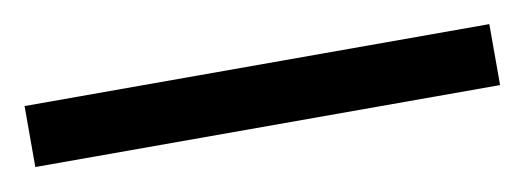

<svg xmlns="http://www.w3.org/2000/svg" viewBox="-25 -61 500 183"><g transform="rotate(-10 225.0 30.5)"><path d="M0.2 59.6V0.6H450V59.6Z"/></g></svg>

Font: Faustina Light
Style: Italic
Weight: 300
Italic angle: -8°
Designer: Alfonso Garcia
Foundry: http://www.omnibus-type.com
Version: Version 1.200